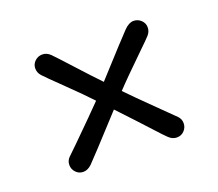

<svg xmlns="http://www.w3.org/2000/svg" viewBox="-74 -543 652 574"><g transform="rotate(-20 252.0 -255.5)"><path d="M390 -354Q319 -285 293 -257Q321 -228 368 -182Q415 -136 424.5 -126.5Q434 -117 434 -103.5Q434 -90 424.5 -80Q415 -70 401 -70Q387 -70 375.5 -81Q364 -92 346 -112Q304 -158 252 -213Q143 -94 130 -81.5Q117 -69 103 -69Q89 -69 79.5 -79Q70 -89 70 -102.5Q70 -116 79.5 -125.5Q89 -135 111 -156Q183 -227 211 -256Q185 -284 138.5 -329Q92 -374 82.5 -384.5Q73 -395 73 -408.5Q73 -422 83 -431.5Q93 -441 107 -441Q121 -441 132.5 -429.5Q144 -418 184.5 -373.5Q225 -329 252 -301Q352 -411 367.5 -426.5Q383 -442 397 -442Q411 -442 421 -432.5Q431 -423 431 -409.5Q431 -396 421.5 -385.5Q412 -375 390 -354Z"/></g></svg>

Font: Delius
Style: Regular
Weight: 400
Designer: Natalia Raices
Foundry: Natalia Raices
Version: Version 1.001